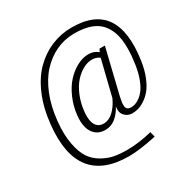

<svg xmlns="http://www.w3.org/2000/svg" viewBox="-200 -977 1206 1243"><g transform="rotate(-30 402.5 -355.0)"><path d="M377.4 -166Q413.6 -167 446.8 -197.5Q480 -228 504.4 -281.2L569.3 -545.4Q545.4 -563.5 512.7 -563.5Q480 -563.5 446 -544.9Q412.1 -526.4 382.6 -493.4Q353 -460.4 331.5 -408.9Q310.1 -357.4 303.7 -296.9Q299.8 -259.3 304.4 -232.2Q309.1 -205.1 320.6 -190.9Q332 -176.8 346.2 -170.9Q360.4 -165 377.4 -166ZM411.6 99.1Q27.8 99.1 72.8 -332Q85 -450.7 124.8 -543.2Q164.6 -635.7 222.7 -692.6Q280.8 -749.5 350.8 -778.8Q420.9 -808.1 499 -809.1Q675.3 -810.5 746.1 -707Q816.9 -603.5 786.1 -395.5Q776.4 -331.5 756.1 -282.5Q735.8 -233.4 712.4 -205.6Q689 -177.7 660.9 -159.9Q632.8 -142.1 610.6 -136.5Q588.4 -130.9 567.9 -130.9Q534.2 -130.9 511.5 -155.5Q488.8 -180.2 497.1 -223.6Q475.1 -181.2 441.9 -153.6Q408.7 -126 367.7 -125Q306.6 -123 274.7 -168.2Q242.7 -213.4 251.5 -297.9Q258.8 -364.7 284.7 -423.3Q310.5 -481.9 346.7 -521Q382.8 -560.1 426 -582.5Q469.2 -605 511.2 -605Q551.8 -605 582 -579.6L592.3 -600.1H632.3L551.3 -265.1Q545.9 -240.2 543.9 -225.3Q542 -210.4 543.9 -196Q545.9 -181.6 555.2 -175Q564.5 -168.5 581.5 -168.5Q596.2 -168.5 612.1 -173.6Q627.9 -178.7 648.2 -193.8Q668.5 -209 685.5 -232.9Q702.6 -256.8 717.8 -298.3Q732.9 -339.8 741.2 -393.1Q750.5 -454.6 751 -505.4Q751.5 -556.2 743.7 -594.7Q735.8 -633.3 720 -662.8Q704.1 -692.4 682.1 -712.4Q660.2 -732.4 630.4 -744.9Q600.6 -757.3 567.1 -762.5Q533.7 -767.6 493.7 -767.1Q423.8 -766.1 361.8 -737.1Q299.8 -708 250 -654.3Q200.2 -600.6 166.7 -518.1Q133.3 -435.5 122.6 -332.5Q112.3 -234.9 126 -162.1Q139.6 -89.4 167.5 -48.3Q195.3 -7.3 240 17.6Q284.7 42.5 326.4 50Q368.2 57.6 419.4 57.6Q507.3 57.6 606.9 32.7L616.7 71.8Q489.7 99.1 411.6 99.1Z"/></g></svg>

Font: Oswald
Style: Extra-Light
Weight: 200
Designer: Vernon Adams
Foundry: Vernon Adams
Version: 3.0; ttfautohint (v0.94.23-7a4d-dirty) -l 8 -r 50 -G 200 -x 